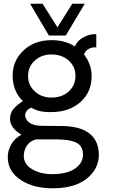

<svg xmlns="http://www.w3.org/2000/svg" viewBox="-20 -770 640 1033"><path d="M243 -579 142 -750H209L289 -623L369 -750H436L334 -579ZM268 243Q162 244 93.5 199.5Q25 155 22 83Q20 45 39 9.5Q58 -26 95 -45Q34 -83 34 -130Q34 -161 51.5 -182.5Q69 -204 103 -226Q48 -279 48 -364Q48 -444 107 -499Q166 -554 257 -554Q330 -554 383 -520Q395 -551 429 -569.5Q463 -588 498 -586V-515Q476 -517 457.5 -507Q439 -497 432 -477Q473 -424 473 -361Q473 -275 413.5 -221.5Q354 -168 259 -167Q187 -165 149 -191Q130 -184 121 -169Q112 -154 117 -138Q132 -94 206 -93L316 -92Q491 -89 510 36Q522 123 457 182.5Q392 242 268 243ZM386 -362Q386 -412 349.5 -444.5Q313 -477 257 -477Q203 -477 167 -444Q131 -411 131 -361Q131 -312 167 -278.5Q203 -245 257 -245Q314 -245 350 -278Q386 -311 386 -362ZM425 44Q419 9 384 -5.5Q349 -20 283 -20H174Q142 -12 125 13Q108 38 108 69Q108 114 153 140.5Q198 167 260 167Q346 167 390 132.5Q434 98 425 44Z"/></svg>

Font: Oakes Grotesk
Style: Regular
Weight: 400
Designer: Samuel Oakes
Foundry: Samuel Oakes
Version: Version 1.000;PS 001.000;hotconv 1.0.88;makeotf.lib2.5.64775